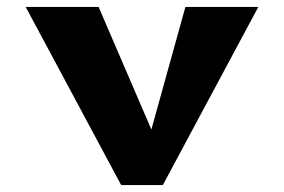

<svg xmlns="http://www.w3.org/2000/svg" viewBox="-20 -533 818 553"><path d="M264 -513 416 -160 514 -513H724L449 0H329L54 -513Z"/></svg>

Font: Hussar
Style: BoldWeb
Weight: 700
Foundry: Cannot Into Space Fonts
Version: Version 2.00